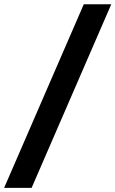

<svg xmlns="http://www.w3.org/2000/svg" viewBox="-86 -782 548 911"><path d="M441.9 -761.7 64 109.4H-66.4L311.5 -761.7Z"/></svg>

Font: Inter Tight
Style: Bold Italic
Weight: 700
Italic angle: -9.39999°
Designer: Rasmus Andersson
Foundry: rsms
Version: Version 3.004